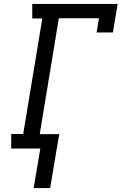

<svg xmlns="http://www.w3.org/2000/svg" viewBox="-20 -755 640 976"><path d="M235 201H151L185 0H37V-74H98L195 -661H144V-735H578L554 -590H471L483 -662H279L182 -73H281Z"/></svg>

Font: Iosevka Etoile
Style: Italic
Weight: 400
Italic angle: -9°
Designer: Belleve Invis
Foundry: Belleve Invis
Version: Version 22.1.2; ttfautohint (v1.8.4)